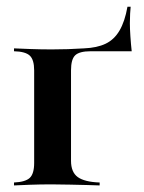

<svg xmlns="http://www.w3.org/2000/svg" viewBox="-20 -564 437 584"><path d="M22.6 0V-8.9Q57.3 -10.5 70.6 -23Q83.9 -35.5 83.9 -68.5V-350Q83.9 -382.3 70.6 -394.8Q57.3 -407.3 22.6 -408.1V-416.9Q38.7 -416.1 71.8 -414.9Q104.8 -413.7 137.1 -413.7Q163.7 -413.7 186.7 -414.5Q209.7 -415.3 235.5 -416.9Q275 -418.5 301.2 -431Q327.4 -443.5 343.5 -471Q359.7 -498.4 367.7 -543.5H377.4Q376.6 -535.5 375.8 -522.6Q375 -509.7 375 -493.5Q375 -477.4 376.6 -453.6Q378.2 -429.8 380.6 -408.1H255.6Q221.8 -408.1 208.9 -396Q196 -383.9 196 -350V-75Q196 -40.3 216.5 -25.4Q237.1 -10.5 283.1 -8.9V0Q268.5 -0.8 245.2 -1.2Q221.8 -1.6 193.5 -2.4Q165.3 -3.2 136.3 -3.2Q102.4 -3.2 70.6 -2Q38.7 -0.8 22.6 0Z"/></svg>

Font: Playfair 144pt
Style: Bold
Weight: 700
Version: Version 2.001;gftools[0.9.30]